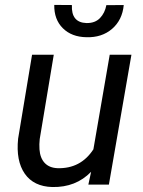

<svg xmlns="http://www.w3.org/2000/svg" viewBox="-20 -751 580 781"><path d="M44.4 0ZM350.6 -52.2Q288.6 11.7 192.9 9.8Q117.2 7.8 80.8 -44.4Q44.4 -96.7 53.7 -187L110.4 -528.3H198.7L141.6 -185.5Q139.2 -164.1 140.6 -143.6Q143.1 -108.4 161.6 -88.4Q180.2 -68.4 213.4 -66.9Q308.1 -64 359.9 -143.6L426.3 -528.3H514.6L422.9 0H339.4ZM483.4 -730.5Q477.5 -669.4 435.8 -633.5Q394 -597.7 331.5 -599.6Q271.5 -600.6 235.6 -636.2Q199.7 -671.9 200.7 -731L272.5 -730.5Q269 -659.2 332 -657.2Q366.7 -656.7 386.7 -677.5Q406.7 -698.2 412.6 -730Z"/></svg>

Font: Roboto
Style: Italic
Weight: 400
Italic angle: -12°
Designer: Google
Version: Version 2.134; 2016; ttfautohint (v1.6)